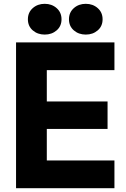

<svg xmlns="http://www.w3.org/2000/svg" viewBox="-20 -985 662 1005"><path d="M579 0H64V-763H579V-618H225V-454H543V-310H225V-145H579ZM126 -884Q126 -920 151.5 -942.5Q177 -965 214 -965Q251 -965 276.5 -942.5Q302 -920 302 -884Q302 -848 276.5 -826Q251 -804 214 -804Q177 -804 151.5 -826Q126 -848 126 -884ZM341 -884Q341 -920 366.5 -942.5Q392 -965 429 -965Q466 -965 491.5 -942.5Q517 -920 517 -884Q517 -848 491.5 -826Q466 -804 429 -804Q392 -804 366.5 -826Q341 -848 341 -884Z"/></svg>

Font: Open Sauce Sans ExtraBold
Style: Regular
Weight: 800
Designer: Alfredo Marco Pradil
Foundry: Creative Sauce Fz LLC
Version: Version 1.477